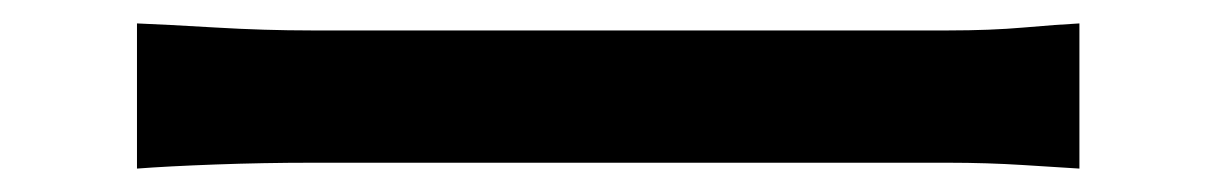

<svg xmlns="http://www.w3.org/2000/svg" viewBox="-20 -466 1040 164"><path d="M97 -446Q122 -445 164 -442.5Q206 -440 246 -440Q269 -440 312.5 -440Q356 -440 410.5 -440Q465 -440 522.5 -440Q580 -440 633.5 -440Q687 -440 728.5 -440Q770 -440 790 -440Q826 -440 854.5 -442.5Q883 -445 902 -446V-322Q886 -323 854.5 -325Q823 -327 790 -327Q770 -327 728.5 -327Q687 -327 633.5 -327Q580 -327 522 -327Q464 -327 409.5 -327Q355 -327 312 -327Q269 -327 246 -327Q205 -327 164 -325.5Q123 -324 97 -322Z"/></svg>

Font: Source Han Sans SC Medium
Style: Regular
Weight: 500
Designer: Ryoko NISHIZUKA 西塚涼子 (kana, bopomofo & ideographs); Paul D. Hunt (Latin, Greek & Cyrillic); Sandoll Communications 산돌커뮤니
Foundry: Adobe
Version: Version 2.004;hotconv 1.0.118;makeotfexe 2.5.65603